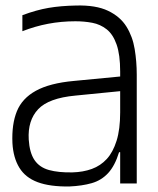

<svg xmlns="http://www.w3.org/2000/svg" viewBox="-20 -664 573 695"><path d="M415 0V-307Q415 -313 415 -328Q415 -343 415 -360Q415 -377 415 -390.5Q415 -404 415 -405Q415 -466 402 -503Q389 -540 366 -558Q343 -576 314 -581.5Q285 -587 253 -587Q202 -587 154.5 -578Q107 -569 61 -551V-609Q112 -628 156 -635.5Q200 -643 255 -644Q327 -646 371 -625Q415 -604 437.5 -568Q460 -532 467.5 -486.5Q475 -441 475 -394V0ZM231 11Q161 12 116.5 -4.5Q72 -21 50 -57Q28 -93 25 -146Q22 -214 41 -261Q60 -308 110 -335.5Q160 -363 247 -371L435 -389V-336L253 -318Q156 -309 118 -268.5Q80 -228 84 -159Q87 -111 105 -84.5Q123 -58 157.5 -48.5Q192 -39 242 -40Q281 -41 312.5 -52.5Q344 -64 366.5 -88.5Q389 -113 402 -154.5Q415 -196 415 -257L433 -113H411Q396 -64 371.5 -37.5Q347 -11 312 -1Q277 9 231 11Z"/></svg>

Font: Matangi Light
Style: Regular
Weight: 400
Version: Version 3.002